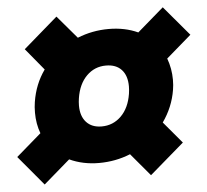

<svg xmlns="http://www.w3.org/2000/svg" viewBox="-50 -748 860 796"><g transform="rotate(-5 380.0 -350.5)"><path d="M104.2 -5.8 0.8 -129.2 105 -219.2Q90 -259.2 90 -305.8Q90 -330 93.3 -350Q105 -424.2 145.8 -480.8L70.8 -571.7L213.3 -695L294.2 -600Q355.8 -625 424.2 -625Q491.7 -625 545.8 -600L655.8 -695L760 -571.7L655.8 -481.7Q671.7 -438.3 671.7 -392.5Q671.7 -369.2 668.3 -350Q656.7 -279.2 614.2 -219.2L690 -129.2L546.7 -5.8L467.5 -100Q405.8 -75 336.7 -75Q270 -75 214.2 -100.8ZM360.8 -225Q408.3 -225 442.1 -258.3Q475.8 -291.7 485 -350Q487.5 -366.7 487.5 -380.8Q487.5 -425.8 464.6 -450.4Q441.7 -475 400 -475Q352.5 -475 319.2 -441.7Q285.8 -408.3 276.7 -350Q274.2 -334.2 274.2 -319.2Q274.2 -275 297.1 -250Q320 -225 360.8 -225Z"/></g></svg>

Font: BoonTook
Style: Italic
Weight: 400
Italic angle: -9°
Designer: Sungsit Sawaiwan
Foundry: FontUni
Version: Version 3.0